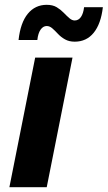

<svg xmlns="http://www.w3.org/2000/svg" viewBox="-20 -777 447 797"><path d="M19 0 126 -538H281L174 0ZM290 -604Q267 -604 250 -613.5Q233 -623 220.5 -636.5Q208 -650 197 -659.5Q186 -669 174 -669Q159 -669 148.5 -654Q138 -639 135 -611H57Q65 -683 95.5 -720Q126 -757 174 -757Q199 -757 215.5 -747Q232 -737 244.5 -724Q257 -711 268 -701.5Q279 -692 290 -692Q306 -692 316 -706.5Q326 -721 329 -747H407Q399 -678 369 -641Q339 -604 290 -604Z"/></svg>

Font: Montserrat Thin
Style: Bold Italic
Weight: 700
Italic angle: -11.3°
Version: Version 9.000